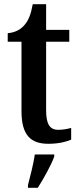

<svg xmlns="http://www.w3.org/2000/svg" viewBox="-20 -679 379 920"><path d="M212 10C263 10 302 -1 321 -10V-66C302 -61 282 -57 259 -57C218 -57 201 -85 201 -151V-479H312V-536H201V-659H137C128 -609 116 -581 98 -560C81 -539 54 -523 17 -520V-479H83V-146C83 -30 128 10 212 10ZM114 208V221H161C188 179 225 113 240 71V61H147C140 108 125 165 114 208Z"/></svg>

Font: Noto Serif Tamil Condensed SemiBold
Style: Italic
Weight: 600
Width: 3
Italic angle: -12°
Designer: Indian Type Foundry, Tom Grace, and the Monotype Design Team
Foundry: Monotype Imaging Inc.
Version: Version 2.003